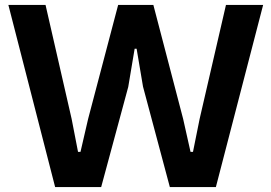

<svg xmlns="http://www.w3.org/2000/svg" viewBox="-20 -760 1101 780"><path d="M14 -740H165L271 -277L297 -143H307L338 -277L460 -740H603L724 -277L754 -143H764L791 -277L898 -740H1049L857 0H670L561 -408L535 -562H527L501 -407L391 0H204Z"/></svg>

Font: Encode Sans Normal
Style: SemiBold
Weight: 600
Designer: Pablo Impallari, Andres Torresi
Foundry: Pablo Impallari, Andres Torresi
Version: Version 1.000; ttfautohint (v1.00) -l 8 -r 50 -G 200 -x 14 -